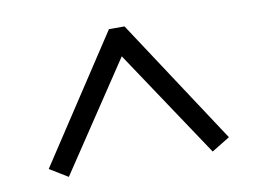

<svg xmlns="http://www.w3.org/2000/svg" viewBox="-51 -783 683 510"><g transform="rotate(-10 291.0 -528.0)"><path d="M97 -344 48 -374 270 -712H312L534 -374L485 -344L291 -635Z"/></g></svg>

Font: Text Regular
Style: Regular
Weight: 400
Designer: Latin by Veronika Burian and Jose Scaglione. Greek by Irene Vlachou. Cyrillic by Vera Evstafieva.
Foundry: TypeTogether
Version: Version 3.002